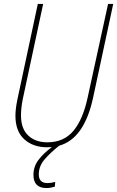

<svg xmlns="http://www.w3.org/2000/svg" viewBox="-20 -734 592 970"><path d="M215 216Q229 216 239 213.5Q249 211 257 209L259 185Q238 191 220 191Q176 191 176 147Q176 105 205.5 71Q235 37 279 2Q405 -33 450 -239L552 -714H526L423 -242Q399 -130 350.5 -72.5Q302 -15 219 -15Q159 -15 122.5 -49.5Q86 -84 86 -151Q86 -188 95 -233L198 -714H171L68 -232Q58 -184 58 -149Q58 -71 102.5 -30.5Q147 10 218 10Q230 10 242 9Q198 42 173.5 75Q149 108 149 150Q149 216 215 216Z"/></svg>

Font: Noto Sans Display SemiCondensed Thin
Style: Italic
Weight: 250
Width: 4
Designer: Monotype Design team
Foundry: Monotype Imaging Inc.
Version: 1.000